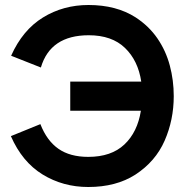

<svg xmlns="http://www.w3.org/2000/svg" viewBox="-20 -738 756 768"><path d="M333 10Q232 10 150.2 -40.2Q68.5 -90.5 23.5 -193.5L141.5 -241.5Q167.5 -175 213.8 -142.8Q260 -110.5 333 -110.5Q425 -110.5 477.5 -160Q530 -209.5 543.5 -295H261V-411.5H545Q532.5 -495.5 480 -546.2Q427.5 -597 335 -597Q181.5 -597 143.5 -468L24.5 -515Q70.5 -618 151.8 -668Q233 -718 334 -718Q445.5 -718 522.5 -668.5Q576 -633.5 609.8 -584.2Q643.5 -535 659.2 -476Q675 -417 675 -353.5Q675 -258.5 638.5 -175.2Q602 -92 521.5 -39.5Q444.5 10 333 10Z"/></svg>

Font: Acari Sans
Style: Bold
Weight: 700
Designer: Alfredo Marco Pradil and Stefan Peev (font) & Cristiano Sobral (main changes)
Foundry: Alfredo Marco Pradil and Stefan Peev (font) & Cristiano Sobral (main changes)
Version: Version 1.063; ttfautohint (v1.8.3)